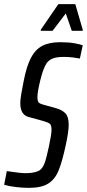

<svg xmlns="http://www.w3.org/2000/svg" viewBox="-39 -900 420 928"><path d="M-19 -7 -6 -73Q58 -63 85 -63Q120 -63 143 -72Q166 -81 177 -113Q185 -134 197.5 -192.5Q210 -251 210 -272Q210 -294 202.5 -301Q195 -308 167 -316L98 -335Q59 -346 59 -402Q59 -418 64 -447Q69 -476 75 -506Q89 -579 110 -619.5Q131 -660 164.5 -678Q198 -696 252 -696Q292 -696 320.5 -691Q349 -686 361 -681L347 -617Q339 -619 316 -622Q293 -625 270 -625Q236 -625 216.5 -617.5Q197 -610 186 -594Q170 -570 156 -513Q142 -456 142 -432Q142 -413 147 -406Q152 -399 171 -394L232 -377Q261 -369 277 -352.5Q293 -336 293 -297Q293 -266 280 -204Q262 -119 244 -75.5Q226 -32 193 -12Q160 8 101 8Q71 8 37 4Q3 0 -19 -7ZM158 -751V-756L243 -880H325L361 -756V-751H308L279 -835L215 -751Z"/></svg>

Font: Saira Ultra Condensed Medium
Style: Italic
Weight: 500
Width: 1
Italic angle: -12°
Designer: Hector Gatti with collaboration of the Omnibus-Type team
Foundry: Omnibus-Type
Version: Version 1.001; ttfautohint (v1.8)